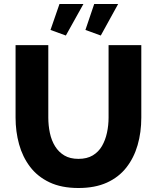

<svg xmlns="http://www.w3.org/2000/svg" viewBox="-20 -936 787 962"><path d="M373 6Q288 6 228 -22.5Q168 -51 130.5 -100.5Q93 -150 75.5 -213.5Q58 -277 58 -347V-710H222V-347Q222 -307 230 -269.5Q238 -232 256 -203Q274 -174 302.5 -157Q331 -140 373 -140Q416 -140 445 -157.5Q474 -175 491 -204.5Q508 -234 516 -271Q524 -308 524 -347V-710H688V-347Q688 -273 669.5 -209Q651 -145 613 -96.5Q575 -48 515.5 -21Q456 6 373 6ZM310 -758 233 -786 278 -916H398ZM485 -758 408 -786 452 -916H572Z"/></svg>

Font: Raleway Thin ExtraBold
Style: Regular
Weight: 800
Version: Version 4.026